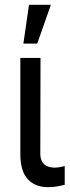

<svg xmlns="http://www.w3.org/2000/svg" viewBox="-20 -771 289 798"><path d="M148.4 -530.3 147.5 -132.8Q147.5 -110.4 156.2 -97.2Q165 -84 178.7 -79.1Q192.4 -74.2 209 -74.2Q220.7 -74.2 242.2 -79.1Q248 -81.1 249 -81.1V-2.9Q233.4 1 217.3 3.9Q201.2 6.8 178.7 6.8Q126 6.8 95.2 -26.4Q64.5 -59.6 64.5 -131.8V-530.3ZM100.6 -751H191.4L134.8 -589.8H77.1Z"/></svg>

Font: Pretendard JP Variable
Style: Regular
Weight: 400
Designer: Base glyphs from Inter by Rasmus Andersson; Hangul glyphs from Noto Sans CJK(Source Han Sans) by Jang Soo-young and Kang
Foundry: Kil Hyung-jin
Version: Version 1.307;Glyphs 3.2 (3192)